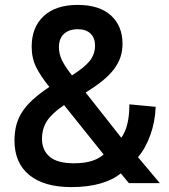

<svg xmlns="http://www.w3.org/2000/svg" viewBox="-20 -746 690 782"><path d="M270 16Q160 16 99.5 -33Q39 -82 39 -174Q39 -208 46.5 -236.5Q54 -265 70.5 -290.5Q87 -316 114 -340.5Q141 -365 181 -392Q146 -435 127.5 -472Q109 -509 109 -556Q109 -635 158 -680.5Q207 -726 296 -726Q385 -726 432 -683Q479 -640 479 -568Q479 -538 470.5 -513Q462 -488 444 -464Q426 -440 397.5 -417Q369 -394 329 -369L474 -185Q507 -230 507 -321L614 -311Q612 -251 592.5 -196.5Q573 -142 542 -106L631 0H505L472 -40Q441 -14 390 1Q339 16 270 16ZM281 -81Q326 -81 355.5 -91Q385 -101 402 -117L241 -318Q192 -285 171.5 -253.5Q151 -222 151 -180Q151 -135 182 -108Q213 -81 281 -81ZM273 -439Q324 -471 345.5 -498Q367 -525 367 -560Q367 -592 348.5 -609.5Q330 -627 297 -627Q261 -627 240.5 -608Q220 -589 220 -554Q220 -527 232 -501.5Q244 -476 273 -439Z"/></svg>

Font: Geist Med
Style: Regular
Weight: 400
Designer: Basement.studio, Andrés Briganti, Mateo Zaragoza
Foundry: Basement.studio, Vercel, Andrés Briganti, Guido Ferreyra, Mateo Zaragoza
Version: Version 1.401